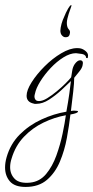

<svg xmlns="http://www.w3.org/2000/svg" viewBox="-101 -440 368 758"><path d="M0 298Q-43 298 -62 276Q-81 254 -81 221Q-81 202 -75 181Q-60 128 -23 91Q14 54 63 31.5Q112 9 161 1Q168 -37 172.5 -69Q177 -101 179 -120Q164 -105 141 -84Q118 -63 92.5 -46.5Q67 -30 42 -30Q40 -30 37 -30Q34 -30 32 -31Q4 -37 4 -62Q4 -84 24 -115.5Q44 -147 75 -178Q106 -209 140.5 -229.5Q175 -250 203 -250Q212 -250 216 -249Q227 -247 238 -237.5Q249 -228 246 -215Q246 -209 241 -211Q238 -211 238 -217Q234 -225 222 -227L199 -230Q176 -230 149.5 -213.5Q123 -197 99 -171.5Q75 -146 58 -118.5Q41 -91 37 -70Q36 -67 35.5 -64Q35 -61 35 -58Q35 -52 39 -46.5Q43 -41 53 -41Q67 -41 85 -52Q103 -63 122.5 -79Q142 -95 157.5 -110.5Q173 -126 180 -135Q182 -145 184 -160Q186 -175 194 -187Q205 -202 215 -202Q230 -202 225 -182Q223 -171 211.5 -157Q200 -143 192 -133Q192 -113 188 -77.5Q184 -42 179 -2Q184 -3 187.5 -3Q191 -3 194 -3Q207 -3 207 0Q207 7 177 12Q172 55 163 104.5Q154 154 135.5 198Q117 242 84.5 270Q52 298 0 298ZM18 281Q56 277 81 247Q106 217 121.5 174Q137 131 146 88Q155 45 159 15Q114 23 70.5 44Q27 65 -6.5 100Q-40 135 -55 185Q-61 203 -61 220Q-61 248 -42.5 266.5Q-24 285 18 281ZM180 -420.1 181 -419.7Q181.9 -417.1 175.9 -401.7Q170 -386.3 165.3 -367.2Q160.5 -348.1 165.1 -333.5Q166.8 -328.2 170.2 -324.5Q173.7 -320.9 174.9 -316.9Q176.4 -312.2 174 -304.2Q171.6 -296.1 165.9 -294.3Q155.2 -290.9 148.2 -296Q141.2 -301.1 138.9 -308.4Q137 -314.3 137.4 -320Q137.9 -325.6 138.7 -331.7Q141.2 -346.4 146.9 -361Q152.7 -375.6 159.1 -389.4Q161.1 -394.4 168.1 -406.5Q175.1 -418.6 180 -420.1Z"/></svg>

Font: Fuggles
Style: Regular
Weight: 400
Designer: Rob Leuschke
Foundry: Robert E. Leuschke
Version: Version 1.100; ttfautohint (v1.8.3)